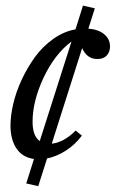

<svg xmlns="http://www.w3.org/2000/svg" viewBox="-20 -552 409 679"><path d="M115.2 106.4 72.8 96.7 100.1 10.3Q59.1 4.4 38.1 -27.1Q17.1 -58.6 17.1 -107.9Q17.1 -143.1 26.9 -184.8Q36.6 -226.6 56.6 -269.8Q76.7 -313 103.5 -350.1Q130.4 -387.2 168 -414.1Q205.6 -440.9 247.1 -448.2L273.4 -532.2L315.4 -522.5L292.5 -450.7Q329.1 -447.8 349.1 -430.4Q369.1 -413.1 369.1 -388.2Q369.1 -368.7 357.7 -356Q346.2 -343.3 324.2 -343.3Q287.6 -343.3 270.5 -381.8L163.1 -43.9Q205.6 -48.3 247.6 -90.3L269.5 -72.3Q245.6 -40.5 213.1 -19.5Q180.7 1.5 146.5 8.3ZM95.2 -121.6Q95.2 -70.8 120.6 -53.2L232.9 -405.3Q172.9 -359.9 134 -277.1Q95.2 -194.3 95.2 -121.6Z"/></svg>

Font: Elstob 10pt
Style: Italic
Weight: 400
Italic angle: -20°
Designer: Peter S. Baker
Version: Version 1.015